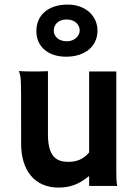

<svg xmlns="http://www.w3.org/2000/svg" viewBox="-20 -829 623 856"><path d="M74.2 -188C74.2 -69.3 134.3 7.3 241.2 7.3C291.5 7.3 332 -6.8 377.4 -44.4V0H502.4C499.5 -16.1 498.5 -33.7 498.5 -62.5V-510.3H377.4V-149.4C350.6 -117.2 318.8 -107.4 284.7 -107.4C232.9 -107.4 193.8 -129.4 193.8 -229V-511.7C159.2 -509.8 136.7 -510.3 130.9 -510.3C104 -510.3 78.6 -510.7 64 -512.2C66.4 -506.8 69.3 -497.6 71.3 -485.4C74.7 -461.4 74.2 -398.4 74.2 -188ZM274.4 -576.2C357.4 -576.2 414.6 -620.6 414.6 -692.9C414.6 -757.8 361.3 -808.6 282.2 -808.6C191.9 -808.6 142.1 -758.8 142.1 -690.4C142.1 -618.7 197.3 -576.2 274.4 -576.2ZM278.8 -645C239.3 -645 219.7 -668 219.7 -692.9C219.7 -716.3 236.8 -742.2 276.9 -742.2C316.4 -742.2 335.4 -716.3 335.4 -693.4C335.4 -666.5 309.1 -645 278.8 -645Z"/></svg>

Font: HammersmithOne
Style: Regular
Weight: 400
Designer: Nicole Fally
Foundry: Nicole Fally
Version: Version 1.003